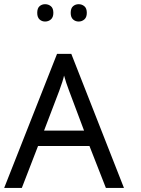

<svg xmlns="http://www.w3.org/2000/svg" viewBox="-21 -900 674 919"><path d="M485.8 -0.5 407.2 -201.2H161.1L83.5 -0.5H-1L252 -642.1H320.3L572.3 -0.5ZM381.3 -274.9 309.6 -465.8Q295.4 -502.9 285.6 -538.1Q280.8 -515.1 262.7 -465.8L189.9 -274.9ZM157.2 -838.4Q157.2 -860.4 168.2 -870.1Q179.2 -879.9 194.8 -879.9Q210.9 -879.9 222.7 -870.1Q234.4 -860.4 234.4 -838.4Q234.4 -817.4 222.7 -807.1Q210.9 -796.9 194.8 -796.9Q179.2 -796.9 168.2 -807.1Q157.2 -817.4 157.2 -838.4ZM317.4 -838.4Q317.4 -860.4 328.6 -870.1Q339.8 -879.9 355.5 -879.9Q371.1 -879.9 382.8 -870.1Q394.5 -860.4 394.5 -838.4Q394.5 -817.4 382.8 -807.1Q371.1 -796.9 355.5 -796.9Q339.8 -796.9 328.6 -807.1Q317.4 -817.4 317.4 -838.4Z"/></svg>

Font: XL-Viking
Style: Regular
Weight: 400
Foundry: Ascender Corporation
Version: Version 1.10 March 23, 2015